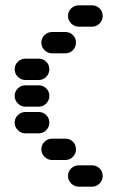

<svg xmlns="http://www.w3.org/2000/svg" viewBox="-20 -710 440 720"><path d="M235 -50Q235 -34 247 -22Q259 -10 275 -10H325Q342 -10 353.5 -22Q365 -34 365 -50Q365 -67 353.5 -78.5Q342 -90 325 -90H275Q259 -90 247 -78.5Q235 -67 235 -50ZM135 -150Q135 -134 147 -122Q159 -110 175 -110H225Q242 -110 253.5 -122Q265 -134 265 -150Q265 -167 253.5 -178.5Q242 -190 225 -190H175Q159 -190 147 -178.5Q135 -167 135 -150ZM35 -250Q35 -234 47 -222Q59 -210 75 -210H125Q142 -210 153.5 -222Q165 -234 165 -250Q165 -267 153.5 -278.5Q142 -290 125 -290H75Q59 -290 47 -278.5Q35 -267 35 -250ZM35 -350Q35 -334 47 -322Q59 -310 75 -310H125Q142 -310 153.5 -322Q165 -334 165 -350Q165 -367 153.5 -378.5Q142 -390 125 -390H75Q59 -390 47 -378.5Q35 -367 35 -350ZM35 -450Q35 -434 47 -422Q59 -410 75 -410H125Q142 -410 153.5 -422Q165 -434 165 -450Q165 -467 153.5 -478.5Q142 -490 125 -490H75Q59 -490 47 -478.5Q35 -467 35 -450ZM135 -550Q135 -534 147 -522Q159 -510 175 -510H225Q242 -510 253.5 -522Q265 -534 265 -550Q265 -567 253.5 -578.5Q242 -590 225 -590H175Q159 -590 147 -578.5Q135 -567 135 -550ZM235 -650Q235 -634 247 -622Q259 -610 275 -610H325Q342 -610 353.5 -622Q365 -634 365 -650Q365 -667 353.5 -678.5Q342 -690 325 -690H275Q259 -690 247 -678.5Q235 -667 235 -650Z"/></svg>

Font: Matrix Sans Raster
Style: Regular
Weight: 400
Designer: Brad Neil
Version: Version 1.100